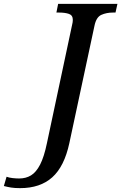

<svg xmlns="http://www.w3.org/2000/svg" viewBox="-176 -734 628 994"><path d="M-72 240Q-100 240 -118.5 237Q-137 234 -156 229L-142 181Q-129 186 -110.5 188Q-92 190 -77 190Q-42 190 -15.5 174Q11 158 31.5 118.5Q52 79 67 7L197 -604Q201 -619 201 -631Q201 -655 181 -662Q161 -669 129 -669H116L125 -714H432L422 -669H409Q375 -669 348.5 -657Q322 -645 313 -600L183 7Q157 128 94.5 184Q32 240 -72 240Z"/></svg>

Font: Noto Serif Medium
Style: Italic
Weight: 500
Italic angle: -12°
Designer: Monotype Design Team
Foundry: Monotype Imaging Inc.
Version: Version 2.014; ttfautohint (v1.8.4.7-5d5b)